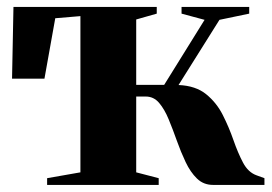

<svg xmlns="http://www.w3.org/2000/svg" viewBox="-20 -522 768 542"><path d="M113 0V-19L207 -35.5V-476.5L136 -470.5L105.5 -300H14L18 -502.5H422.5V-483.5L364.5 -467V-282.5H443.5L557.5 -466L492.5 -483.5V-502.5H683.5V-483.5L599.5 -466L484 -282Q532.5 -280 562 -256Q591.5 -232 609 -197.2Q626.5 -162.5 639 -126.5Q651.5 -90.5 666 -63Q680.5 -35.5 704.5 -27L726.5 -19V0H581.5Q554.5 0 536 -18Q517.5 -36 504 -64.5Q490.5 -93 479.2 -124.8Q468 -156.5 456.2 -185Q444.5 -213.5 429.2 -231.5Q414 -249.5 391.5 -249.5H364.5V-35.5L428 -19V0Z"/></svg>

Font: Merriweather 144pt ExtraBold
Style: Regular
Weight: 800
Version: Version 2.100